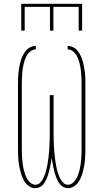

<svg xmlns="http://www.w3.org/2000/svg" viewBox="-20 -975 540 1003"><path d="M164 8Q149 8 135.5 0Q122 -8 113 -20Q104 -32 98 -46Q92 -60 88 -74.5Q84 -89 81 -104Q78 -119 76.5 -134.5Q75 -150 74.5 -165Q74 -180 74 -195V-540Q74 -555 74.5 -570Q75 -585 77 -599.5Q79 -614 81.5 -628.5Q84 -643 88.5 -657.5Q93 -672 99.5 -685.5Q106 -699 115.5 -710.5Q125 -722 138.5 -728.5Q152 -735 167 -735V-717Q154 -717 142.5 -709.5Q131 -702 124 -691.5Q117 -681 112 -668.5Q107 -656 104 -643.5Q101 -631 99 -618Q97 -605 96 -592Q95 -579 94.5 -566Q94 -553 94 -540V-195Q94 -182 94.5 -168.5Q95 -155 96 -141.5Q97 -128 99 -115Q101 -102 104 -89Q107 -76 111.5 -63Q116 -50 123 -38.5Q130 -27 141 -18.5Q152 -10 165 -10Q178 -10 188 -19Q198 -28 204 -39.5Q210 -51 214.5 -63Q219 -75 222 -87.5Q225 -100 227.5 -113Q230 -126 231.5 -139Q233 -152 234.5 -164.5Q236 -177 237 -190Q238 -203 238.5 -216Q239 -229 239.5 -242Q240 -255 240 -268Q240 -281 240 -294V-478H260V-294Q260 -281 260 -268Q260 -255 260.5 -242Q261 -229 261.5 -216Q262 -203 263 -190Q264 -177 265.5 -164.5Q267 -152 268.5 -139Q270 -126 272.5 -113Q275 -100 278 -87.5Q281 -75 285.5 -63Q290 -51 296 -39.5Q302 -28 312 -19Q322 -10 335 -10Q348 -10 359 -18.5Q370 -27 377 -38.5Q384 -50 388.5 -63Q393 -76 396 -89Q399 -102 401 -115Q403 -128 404 -141.5Q405 -155 405.5 -168.5Q406 -182 406 -195V-540Q406 -553 405.5 -566Q405 -579 404 -592Q403 -605 401 -618Q399 -631 396 -643.5Q393 -656 388 -668.5Q383 -681 376 -691.5Q369 -702 357.5 -709.5Q346 -717 333 -717V-735Q348 -735 361.5 -728.5Q375 -722 384.5 -710.5Q394 -699 400.5 -685.5Q407 -672 411.5 -657.5Q416 -643 418.5 -628.5Q421 -614 423 -599.5Q425 -585 425.5 -570Q426 -555 426 -540V-195Q426 -180 425.5 -165Q425 -150 423.5 -134.5Q422 -119 419 -104Q416 -89 412 -74.5Q408 -60 402 -46Q396 -32 387 -20Q378 -8 364.5 0Q351 8 336 8Q323 8 312 2.5Q301 -3 293.5 -12.5Q286 -22 280.5 -33Q275 -44 271 -55.5Q267 -67 264 -79Q261 -91 258.5 -102.5Q256 -114 254 -126Q252 -138 250 -150Q248 -138 246 -126Q244 -114 241.5 -102.5Q239 -91 236 -79Q233 -67 229 -55.5Q225 -44 219.5 -33Q214 -22 206.5 -12.5Q199 -3 188 2.5Q177 8 164 8ZM91 -815V-955H409V-815H391V-939H259V-815H241V-939H109V-815Z"/></svg>

Font: Iosevka Slab Thin
Style: Regular
Weight: 100
Monospace: yes
Designer: Belleve Invis
Foundry: Belleve Invis
Version: Version 11.1.0; ttfautohint (v1.8.3)